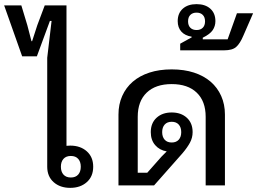

<svg xmlns="http://www.w3.org/2000/svg" viewBox="-92 -895 1242 927"><path d="M247 12Q198 12 167 -15.5Q136 -43 136 -90V-616L157 -794H149L86 -623H15L-72 -869H11L40 -773L60 -696H63L88 -773L124 -869H229V-191Q234 -191 238 -191.5Q242 -192 247 -192Q296 -192 327 -164.5Q358 -137 358 -90Q358 -43 327 -15.5Q296 12 247 12ZM250 -38Q273 -38 285.5 -52Q298 -66 298 -90Q298 -114 285.5 -128Q273 -142 250 -142Q227 -142 214.5 -128Q202 -114 202 -90Q202 -66 214.5 -52Q227 -38 250 -38Z M480 -342Q480 -391 498 -431.5Q516 -472 549 -500.5Q582 -529 629.5 -544.5Q677 -560 737 -560Q797 -560 844.5 -544.5Q892 -529 925 -500.5Q958 -472 976 -431.5Q994 -391 994 -342V0H901V-331Q901 -406 858 -447.5Q815 -489 737 -489Q659 -489 616 -447.5Q573 -406 573 -331V-61H619L688 -139L713 -164Q678 -170 657 -194.5Q636 -219 636 -257Q636 -301 664 -326.5Q692 -352 737 -352Q782 -352 810 -326.5Q838 -301 838 -257Q838 -230 825 -206Q812 -182 789 -155L652 0H480ZM737 -207Q759 -207 771 -220.5Q783 -234 783 -257Q783 -280 771 -293.5Q759 -307 737 -307Q715 -307 703 -293.5Q691 -280 691 -257Q691 -234 703 -220.5Q715 -207 737 -207Z M778 -684 834 -715 833 -718Q801 -723 783.5 -742.5Q766 -762 766 -793Q766 -831 790.5 -853Q815 -875 857 -875Q899 -875 923.5 -853Q948 -831 948 -793Q948 -769 935 -749.5Q922 -730 887 -713V-705H1007L1052 -831H1130L1083 -723Q1067 -685 1048.5 -668.5Q1030 -652 990 -652H778ZM857 -750Q876 -750 887 -761Q898 -772 898 -792Q898 -812 887 -823Q876 -834 857 -834Q838 -834 827 -823Q816 -812 816 -792Q816 -772 827 -761Q838 -750 857 -750Z"/></svg>

Font: IBM Plex Sans Thai Looped Text
Style: Regular
Weight: 450
Designer: Mike Abbink, Paul van der Laan, Pieter van Rosmalen, Ben Mitchell, Mark Frömberg
Foundry: Bold Monday
Version: Version 1.1